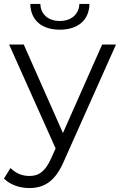

<svg xmlns="http://www.w3.org/2000/svg" viewBox="-38 -751 616 970"><path d="M264 -601C353 -601 412 -647 414 -731H363C361 -678 321 -645 264 -645C207 -645 167 -678 166 -731H115C117 -647 175 -601 264 -601ZM478 -526 280 -79 82 -526H8L243 -1L220 50C190 116 158 138 111 138C73 138 41 124 15 98L-18 151C14 183 61 199 110 199C185 199 241 166 285 63L548 -526Z"/></svg>

Font: Talent
Style: Regular
Weight: 400
Designer: Mike Powis
Version: Version 1.001;hotconv 1.0.109;makeotfexe 2.5.65596